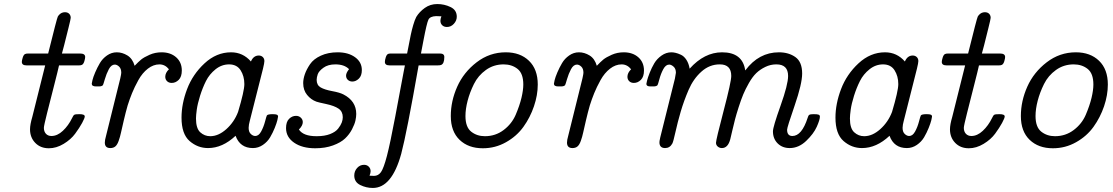

<svg xmlns="http://www.w3.org/2000/svg" viewBox="-20 -720 5450 940"><path d="M86.9 -417Q86.9 -423.8 91.1 -437.5Q95.2 -451.2 102.1 -455.1Q106.9 -458 118.2 -458H215.8Q258.8 -631.8 263.2 -639.2Q265.1 -643.1 268.1 -646Q280.3 -660.2 297.9 -660.2Q311 -660.2 318.6 -652.6Q326.2 -645 326.2 -632.8Q326.2 -627 315.2 -583Q304.2 -539.1 293.9 -498L283.2 -458H372.1Q397 -458 397 -440.9Q397 -434.1 393.1 -420.7Q389.2 -407.2 381.8 -402.8Q377 -399.9 367.2 -399.9H269Q264.2 -377 245.1 -302.5Q226.1 -228 210.4 -166Q194.8 -104 194.8 -94.2Q194.8 -76.2 204.8 -65.2Q214.8 -54.2 231.9 -54.2Q260.7 -54.2 287.8 -79.6Q314.9 -105 333 -142.1Q338.9 -155.3 344 -158.2Q349.1 -161.1 369.1 -161.1Q395 -161.1 395 -149.9Q395 -142.1 382.1 -118.2Q369.1 -94.2 348.1 -65.7Q327.1 -37.1 291.5 -15.6Q255.9 5.9 219.2 5.9Q178.2 5.9 152.6 -20.5Q127 -46.9 127 -86.9Q127 -109.9 138.2 -147.9L201.2 -399.9H109.9Q86.9 -399.9 86.9 -417Z M429.2 -310.1Q429.2 -313 432.6 -327.4Q436 -341.8 446 -365.5Q456.1 -389.2 469 -411.1Q481.9 -433.1 503.9 -448.5Q525.9 -463.9 551.8 -463.9Q578.6 -463.9 603.8 -448.5Q628.9 -433.1 639.2 -397.9Q657.2 -417 671.1 -428.5Q685.1 -439.9 712.4 -451.9Q739.7 -463.9 771 -463.9Q814.9 -463.9 842.5 -439.5Q870.1 -415 870.1 -375Q870.1 -344.2 855 -329.1Q839.8 -314 820.8 -314Q806.6 -314 797.9 -322.5Q789.1 -331.1 789.1 -344.2Q789.1 -363.3 807.1 -380.9Q788.1 -404.8 760.7 -404.8Q731 -404.8 703.9 -383.8Q676.8 -362.8 657.5 -327.9Q638.2 -293 626.5 -263.9Q614.7 -234.9 605 -204.1Q595.2 -169.9 586.2 -131.3Q577.1 -92.8 572.5 -71.3Q567.9 -49.8 561 -30.5Q554.2 -11.2 544.7 -3.2Q535.2 4.9 520 4.9Q493.2 4.9 493.2 -22Q493.2 -34.2 499 -54.2L568.8 -335.9Q573.7 -357.9 573.7 -363.8Q573.7 -383.8 563.2 -393.8Q552.7 -403.8 542 -403.8Q524.9 -403.8 512.9 -381.3Q501 -358.9 493.4 -332.5Q485.8 -306.2 483.9 -303.2Q479 -297.4 465.8 -296.9H450.2Q429.2 -296.9 429.2 -310.1Z M868.7 -144Q868.7 -211.9 896 -283.9Q923.3 -356 981.4 -409.9Q1039.6 -463.9 1111.3 -463.9Q1169.4 -463.9 1208.5 -418.9Q1220.7 -447.8 1246.6 -448.2Q1258.8 -448.2 1266.6 -440.7Q1274.4 -433.1 1274.4 -420.9Q1274.4 -412.1 1267.6 -383.8L1202.6 -127Q1197.8 -109.9 1197.3 -94.2Q1197.3 -74.2 1207.8 -64.2Q1218.3 -54.2 1229.5 -54.2Q1246.6 -54.2 1258.5 -76.2Q1270.5 -98.1 1277.6 -125Q1284.7 -151.9 1286.6 -154.8Q1290.5 -160.6 1312.5 -161.1Q1330.6 -161.1 1335.9 -158.4Q1341.3 -155.8 1341.3 -148.9Q1341.3 -146 1337.9 -131.6Q1334.5 -117.2 1325 -93.5Q1315.4 -69.8 1302.5 -47.9Q1289.6 -25.9 1267.1 -10.5Q1244.6 4.9 1218.3 4.9Q1155.3 4.9 1133.3 -55.2Q1069.3 4.9 998.5 4.9Q947.8 4.9 908.2 -29.5Q868.7 -64 868.7 -144ZM939.5 -140.1Q939.5 -91.3 960.4 -72.3Q981.4 -53.2 1009.3 -53.2Q1049.3 -53.2 1087.9 -87.6Q1126.5 -122.1 1145.5 -171.9Q1176.3 -274.9 1176.3 -308.1Q1176.3 -347.2 1158 -376Q1139.6 -404.8 1101.6 -404.8Q1065.4 -404.8 1035.4 -380.9Q1005.4 -356.9 988.5 -323.5Q971.7 -290 959.5 -251Q947.3 -211.9 943.4 -183.6Q939.5 -155.3 939.5 -140.1Z M1380.4 -92.8Q1380.4 -123.5 1395.3 -138.2Q1410.2 -152.8 1429.2 -152.8Q1443.4 -152.8 1452.9 -143.8Q1462.4 -134.8 1462.4 -122.1Q1462.4 -105 1443.4 -85.9Q1464.8 -53.2 1529.3 -53.2Q1530.3 -53.2 1531.2 -53.2Q1569.3 -53.2 1596.2 -63.7Q1623 -74.2 1635.7 -90.6Q1648.4 -106.9 1653.3 -120.4Q1658.2 -133.8 1658.2 -146Q1658.2 -173.8 1637.7 -188Q1617.2 -202.1 1577.1 -210.7Q1537.1 -219.2 1529.3 -222.2Q1502.4 -231.9 1483.4 -255.4Q1464.4 -278.8 1464.4 -313Q1464.4 -333 1472.4 -356.4Q1480.5 -379.9 1497.8 -405.5Q1515.1 -431.2 1550.8 -447.5Q1586.4 -463.9 1633.3 -463.9Q1685.1 -463.9 1718.3 -439.9Q1751.5 -416 1751.5 -377Q1751.5 -349.1 1736.8 -335Q1722.2 -320.8 1705.1 -320.8Q1691.9 -320.8 1683.1 -328.9Q1674.3 -336.9 1674.3 -349.9Q1674.3 -362.8 1688.5 -380.9V-381.8Q1665.5 -404.8 1622.1 -404.8Q1585.9 -404.8 1563.5 -388.4Q1541 -372.1 1535.6 -356.4Q1530.3 -340.8 1530.3 -329.1Q1530.3 -303.2 1549.8 -292Q1569.3 -280.8 1606.2 -273.9Q1643.1 -267.1 1661.1 -257.8Q1724.1 -225.6 1724.1 -162.1Q1724.1 -147.9 1720.2 -129.9Q1716.3 -111.8 1703.4 -86.9Q1690.4 -62 1669.4 -42Q1648.4 -22 1610.4 -8.1Q1572.3 5.9 1523.4 5.9Q1459.5 5.9 1419.9 -21.5Q1380.4 -48.8 1380.4 -92.8Z M1714.4 139.2Q1714.4 118.2 1728.3 102.5Q1742.2 86.9 1762.2 86.9Q1776.4 86.9 1785.4 95.9Q1794.4 105 1794.4 118.2Q1794.4 127.9 1789.1 140.1Q1798.8 141.1 1811 141.1Q1832 141.1 1845.2 122.6Q1858.4 104 1874.3 43.5Q1890.1 -17.1 1915 -148.9Q1931.2 -234.9 1942.1 -293.5Q1953.1 -352.1 1956.8 -371.6Q1960.4 -391.1 1962.4 -399.9H1887.2Q1864.3 -399.9 1864.3 -417Q1864.3 -425.8 1868.7 -439.5Q1873 -453.1 1880.4 -456.1Q1884.3 -458 1894 -458H1973.1Q1986.3 -526.9 1991.2 -550Q1996.1 -573.2 2003.2 -597.7Q2010.3 -622.1 2018.1 -637.2Q2033.2 -662.1 2059.8 -681.2Q2086.4 -700.2 2121.1 -700.2Q2155.3 -700.2 2185.8 -685.5Q2216.3 -670.9 2216.3 -638.2Q2216.3 -619.1 2202.1 -603.5Q2188 -587.9 2168 -587.9Q2153.8 -587.9 2145 -596.4Q2136.2 -605 2136.2 -618.2Q2136.2 -627.9 2141.1 -640.1Q2132.3 -641.1 2115.2 -641.1Q2085.4 -640.1 2077.4 -623.5Q2069.3 -606.9 2053.2 -522Q2046.4 -482.9 2041 -458H2134.3Q2155.3 -458 2155.3 -440.9Q2155.3 -407.7 2139.2 -401.9Q2134.3 -399.9 2123 -399.9H2030.3L2029.3 -398.9Q1971.2 -67.9 1944.3 33.2Q1898.4 200.2 1805.2 200.2Q1772.9 200.2 1743.7 185.8Q1714.4 171.4 1714.4 139.2Z M2187 -151.9Q2187 -225.1 2218.5 -295.7Q2250 -366.2 2313.5 -415Q2377 -463.9 2456.1 -463.9Q2526.9 -463.9 2569.8 -422.4Q2612.8 -380.9 2612.8 -306.2Q2612.8 -254.4 2594.2 -199.7Q2575.7 -145 2542.7 -99.1Q2509.8 -53.2 2457.3 -23.7Q2404.8 5.9 2343.8 5.9Q2272.9 5.9 2230 -35.4Q2187 -76.7 2187 -151.9ZM2258.8 -151.9Q2258.8 -97.7 2286.9 -75.4Q2314.9 -53.2 2354 -53.2Q2405.8 -53.2 2445.8 -83.5Q2485.8 -113.8 2504.9 -158.4Q2523.9 -203.1 2533 -241Q2542 -278.8 2542 -306.2Q2542 -360.4 2513.9 -382.6Q2485.8 -404.8 2445.8 -404.8Q2397 -404.8 2358.9 -377.4Q2320.8 -350.1 2300.3 -308.6Q2279.8 -267.1 2269.3 -226.6Q2258.8 -186 2258.8 -151.9Z M2691.9 -310.1Q2691.9 -313 2695.3 -327.4Q2698.7 -341.8 2708.7 -365.5Q2718.8 -389.2 2731.7 -411.1Q2744.6 -433.1 2766.6 -448.5Q2788.6 -463.9 2814.5 -463.9Q2841.3 -463.9 2866.5 -448.5Q2891.6 -433.1 2901.9 -397.9Q2919.9 -417 2933.8 -428.5Q2947.8 -439.9 2975.1 -451.9Q3002.4 -463.9 3033.7 -463.9Q3077.6 -463.9 3105.2 -439.5Q3132.8 -415 3132.8 -375Q3132.8 -344.2 3117.7 -329.1Q3102.5 -314 3083.5 -314Q3069.3 -314 3060.5 -322.5Q3051.8 -331.1 3051.8 -344.2Q3051.8 -363.3 3069.8 -380.9Q3050.8 -404.8 3023.4 -404.8Q2993.7 -404.8 2966.6 -383.8Q2939.5 -362.8 2920.2 -327.9Q2900.9 -293 2889.2 -263.9Q2877.4 -234.9 2867.7 -204.1Q2857.9 -169.9 2848.9 -131.3Q2839.8 -92.8 2835.2 -71.3Q2830.6 -49.8 2823.7 -30.5Q2816.9 -11.2 2807.4 -3.2Q2797.9 4.9 2782.7 4.9Q2755.9 4.9 2755.9 -22Q2755.9 -34.2 2761.7 -54.2L2831.5 -335.9Q2836.4 -357.9 2836.4 -363.8Q2836.4 -383.8 2825.9 -393.8Q2815.4 -403.8 2804.7 -403.8Q2787.6 -403.8 2775.6 -381.3Q2763.7 -358.9 2756.1 -332.5Q2748.5 -306.2 2746.6 -303.2Q2741.7 -297.4 2728.5 -296.9H2712.9Q2691.9 -296.9 2691.9 -310.1Z M3144.5 -309.1Q3144.5 -311 3147.9 -325.4Q3151.4 -339.8 3160.9 -364Q3170.4 -388.2 3183.3 -410.2Q3196.3 -432.1 3218.8 -448Q3241.2 -463.9 3267.1 -463.9Q3275.9 -463.9 3287.1 -461.4Q3298.3 -459 3313.7 -451.9Q3329.1 -444.8 3340.6 -427Q3352.1 -409.2 3356.4 -383.8Q3428.2 -463.9 3515.1 -463.9Q3615.2 -463.9 3628.4 -376H3629.4Q3695.3 -463.9 3793.5 -463.9Q3841.3 -463.9 3874.3 -440.4Q3907.2 -417 3907.2 -359.9Q3907.2 -310.1 3870.4 -203.1Q3833.5 -96.2 3833.5 -85Q3833.5 -54.2 3859.4 -54.2Q3905.3 -54.2 3934.1 -143.1Q3937 -154.3 3942.1 -157.7Q3947.3 -161.1 3963.4 -161.1Q3982.4 -161.1 3988.3 -158.4Q3994.1 -155.8 3994.1 -148.9Q3994.1 -133.8 3978.8 -99.4Q3963.4 -64.9 3926.8 -30Q3890.1 4.9 3846.2 4.9Q3810.1 4.9 3787.1 -18.1Q3764.2 -41 3764.2 -77.1Q3764.2 -98.1 3801.3 -202.1Q3838.4 -306.2 3838.4 -348.1Q3838.4 -404.8 3781.2 -404.8Q3780.8 -404.8 3780.3 -404.8Q3752.4 -404.8 3726.8 -392.3Q3701.2 -379.9 3682.6 -362.1Q3664.1 -344.2 3646.7 -313.7Q3629.4 -283.2 3618.9 -258.1Q3608.4 -232.9 3596.4 -195.6Q3584.5 -158.2 3578.9 -136.7Q3573.2 -115.2 3565.2 -80.6Q3557.1 -45.9 3555.2 -38.1Q3543.9 4.9 3514.2 4.9Q3502.9 4.9 3494.1 -2.4Q3485.4 -9.8 3485.4 -21Q3485.4 -35.2 3522.7 -177.5Q3560.1 -319.8 3560.1 -348.1Q3560.1 -404.8 3504.4 -404.8Q3503.9 -404.8 3503.4 -404.8Q3453.6 -404.8 3414.1 -369.4Q3374.5 -334 3351.3 -280Q3328.1 -226.1 3312.7 -173.6Q3297.4 -121.1 3286.9 -73.5Q3276.4 -25.9 3271.5 -17.1Q3259.3 4.9 3236.3 4.9Q3210.4 4.9 3208.5 -20Q3207.5 -25.9 3212.4 -46.9L3284.2 -335Q3289.1 -359.9 3289.1 -363.8Q3289.1 -383.8 3277.6 -393.8Q3266.1 -403.8 3256.3 -403.8Q3239.3 -403.8 3227.3 -381.3Q3215.3 -358.9 3208.3 -332.5Q3201.2 -306.2 3199.2 -303.2Q3194.3 -297.4 3181.2 -296.9H3164.1Q3144.5 -296.9 3144.5 -309.1Z M4070.3 -144Q4070.3 -211.9 4097.7 -283.9Q4125 -356 4183.1 -409.9Q4241.2 -463.9 4313 -463.9Q4371.1 -463.9 4410.2 -418.9Q4422.4 -447.8 4448.2 -448.2Q4460.4 -448.2 4468.3 -440.7Q4476.1 -433.1 4476.1 -420.9Q4476.1 -412.1 4469.2 -383.8L4404.3 -127Q4399.4 -109.9 4398.9 -94.2Q4398.9 -74.2 4409.4 -64.2Q4419.9 -54.2 4431.2 -54.2Q4448.2 -54.2 4460.2 -76.2Q4472.2 -98.1 4479.2 -125Q4486.3 -151.9 4488.3 -154.8Q4492.2 -160.6 4514.2 -161.1Q4532.2 -161.1 4537.6 -158.4Q4543 -155.8 4543 -148.9Q4543 -146 4539.6 -131.6Q4536.1 -117.2 4526.6 -93.5Q4517.1 -69.8 4504.2 -47.9Q4491.2 -25.9 4468.8 -10.5Q4446.3 4.9 4419.9 4.9Q4356.9 4.9 4335 -55.2Q4271 4.9 4200.2 4.9Q4149.4 4.9 4109.9 -29.5Q4070.3 -64 4070.3 -144ZM4141.1 -140.1Q4141.1 -91.3 4162.1 -72.3Q4183.1 -53.2 4210.9 -53.2Q4251 -53.2 4289.6 -87.6Q4328.1 -122.1 4347.2 -171.9Q4377.9 -274.9 4377.9 -308.1Q4377.9 -347.2 4359.6 -376Q4341.3 -404.8 4303.2 -404.8Q4267.1 -404.8 4237.1 -380.9Q4207 -356.9 4190.2 -323.5Q4173.3 -290 4161.1 -251Q4148.9 -211.9 4145 -183.6Q4141.1 -155.3 4141.1 -140.1Z M4590.8 -417Q4590.8 -423.8 4595 -437.5Q4599.1 -451.2 4606 -455.1Q4610.8 -458 4622.1 -458H4719.7Q4762.7 -631.8 4767.1 -639.2Q4769 -643.1 4772 -646Q4784.2 -660.2 4801.8 -660.2Q4814.9 -660.2 4822.5 -652.6Q4830.1 -645 4830.1 -632.8Q4830.1 -627 4819.1 -583Q4808.1 -539.1 4797.9 -498L4787.1 -458H4876Q4900.9 -458 4900.9 -440.9Q4900.9 -434.1 4897 -420.7Q4893.1 -407.2 4885.7 -402.8Q4880.9 -399.9 4871.1 -399.9H4772.9Q4768.1 -377 4749 -302.5Q4730 -228 4714.4 -166Q4698.7 -104 4698.7 -94.2Q4698.7 -76.2 4708.7 -65.2Q4718.8 -54.2 4735.8 -54.2Q4764.6 -54.2 4791.7 -79.6Q4818.8 -105 4836.9 -142.1Q4842.8 -155.3 4847.9 -158.2Q4853 -161.1 4873 -161.1Q4898.9 -161.1 4898.9 -149.9Q4898.9 -142.1 4886 -118.2Q4873 -94.2 4852.1 -65.7Q4831.1 -37.1 4795.4 -15.6Q4759.8 5.9 4723.1 5.9Q4682.1 5.9 4656.5 -20.5Q4630.9 -46.9 4630.9 -86.9Q4630.9 -109.9 4642.1 -147.9L4705.1 -399.9H4613.8Q4590.8 -399.9 4590.8 -417Z M4978 -151.9Q4978 -225.1 5009.5 -295.7Q5041 -366.2 5104.5 -415Q5168 -463.9 5247.1 -463.9Q5317.9 -463.9 5360.8 -422.4Q5403.8 -380.9 5403.8 -306.2Q5403.8 -254.4 5385.3 -199.7Q5366.7 -145 5333.7 -99.1Q5300.8 -53.2 5248.3 -23.7Q5195.8 5.9 5134.8 5.9Q5064 5.9 5021 -35.4Q4978 -76.7 4978 -151.9ZM5049.8 -151.9Q5049.8 -97.7 5077.9 -75.4Q5106 -53.2 5145 -53.2Q5196.8 -53.2 5236.8 -83.5Q5276.9 -113.8 5295.9 -158.4Q5314.9 -203.1 5324 -241Q5333 -278.8 5333 -306.2Q5333 -360.4 5304.9 -382.6Q5276.9 -404.8 5236.8 -404.8Q5188 -404.8 5149.9 -377.4Q5111.8 -350.1 5091.3 -308.6Q5070.8 -267.1 5060.3 -226.6Q5049.8 -186 5049.8 -151.9Z"/></svg>

Font: CMU Concrete
Style: Italic
Weight: 500
Italic angle: -14.04°
Version: Version 0.7.0